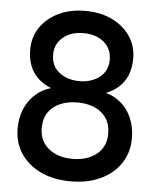

<svg xmlns="http://www.w3.org/2000/svg" viewBox="-52 -759 665 817"><g transform="rotate(5 280.0 -350.0)"><path d="M280 14Q206 14 151 -12.5Q96 -39 66 -85Q36 -131 36 -190Q36 -244 57.5 -286.5Q79 -329 118 -354Q157 -379 211 -381V-362Q141 -372 100.5 -415Q60 -458 60 -530Q60 -583 88 -624.5Q116 -666 165.5 -690Q215 -714 280 -714Q345 -714 394.5 -690Q444 -666 472 -624.5Q500 -583 500 -530Q500 -458 459.5 -415Q419 -372 349 -362V-381Q403 -379 442.5 -354Q482 -329 503 -286.5Q524 -244 524 -190Q524 -131 494 -85Q464 -39 409 -12.5Q354 14 280 14ZM280 -82Q343 -82 382.5 -114Q422 -146 422 -202Q422 -241 404 -268Q386 -295 354 -309Q322 -323 280 -323Q239 -323 206.5 -309Q174 -295 156 -268Q138 -241 138 -202Q138 -146 177.5 -114Q217 -82 280 -82ZM280 -414Q331 -414 366 -441Q401 -468 401 -517Q401 -562 368 -590.5Q335 -619 280 -619Q226 -619 192.5 -590.5Q159 -562 159 -517Q159 -468 194 -441Q229 -414 280 -414Z"/></g></svg>

Font: Fustat SemiBold
Style: Regular
Weight: 600
Designer: Mohamed Gaber, Khaled Hosny, Laura Garcia Mut
Foundry: Kief Type Foundry, Alif Type Foundry, Hard Type Foundry
Version: Version 1.007